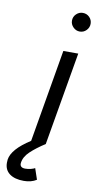

<svg xmlns="http://www.w3.org/2000/svg" viewBox="-173 -759 511 1014"><g transform="rotate(10 82.0 -252.0)"><path d="M136 -666Q136 -687 151 -701.5Q166 -716 186 -716Q207 -716 221.5 -701.5Q236 -687 236 -666Q236 -646 221.5 -631Q207 -616 186 -616Q166 -616 151 -631Q136 -646 136 -666ZM34 -3 119 -500H199L113 0Q65 31 35 59.5Q5 88 1 120Q-1 133 6 140Q13 147 28 147Q44 147 59 143Q74 139 80 135L100 194Q72 212 32 212Q-17 212 -44.5 191.5Q-72 171 -72 133Q-72 122 -71 116Q-63 59 34 -3Z"/></g></svg>

Font: Oak Sans
Style: Italic
Weight: 400
Italic angle: -9.49998°
Foundry: Erik Kennedy, Walven
Version: Version 1.000